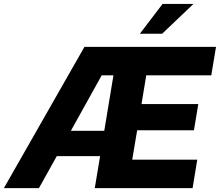

<svg xmlns="http://www.w3.org/2000/svg" viewBox="-60 -969 1133 989"><path d="M-40 0 375 -727.5H1052.7L1028.3 -581.1H693.4L668.9 -433.1H961.4L939 -297.9H646.5L621.1 -146.5H956.1L932.1 0H428.2L455.6 -164.6H232.4L140.6 0ZM305.2 -295.4H477.1L524.4 -581.1H463.9ZM660.6 -795.4 777.3 -948.7H936.5L775.4 -795.4Z"/></svg>

Font: Inter Display ExtraBold
Style: Italic
Weight: 800
Italic angle: -9.39999°
Designer: Rasmus Andersson
Foundry: rsms
Version: Version 4.000;git-a52131595